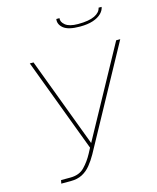

<svg xmlns="http://www.w3.org/2000/svg" viewBox="-132 -1007 896 1097"><g transform="rotate(-15 315.5 -458.0)"><path d="M92 0 96 -20H151Q204 -20 234.5 -51.5Q265 -83 287 -124L304 -156L96 -710H118L317 -180L607 -710H631L306 -115Q288 -83 266.5 -56.5Q245 -30 216.5 -15Q188 0 148 0ZM428 -839Q359 -839 331 -862Q303 -885 308 -916H327Q323 -894 346.5 -875Q370 -856 421 -856Q486 -856 519.5 -872.5Q553 -889 558 -916H576Q573 -896 555 -878Q537 -860 505.5 -849.5Q474 -839 428 -839Z"/></g></svg>

Font: Raleway Thin
Style: Italic
Weight: 100
Italic angle: -12°
Designer: Matt McInerney, Pablo Impallari, Rodrigo Fuenzalida
Foundry: Matt McInerney, Pablo Impallari, Rodrigo Fuenzalida
Version: Version 4.026